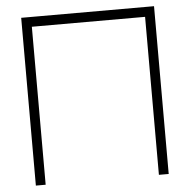

<svg xmlns="http://www.w3.org/2000/svg" viewBox="-53 -802 846 855"><g transform="rotate(-5 370.0 -375.0)"><path d="M666.7 -750H72.9V0H116.7V-706.2H622.9V0H666.7Z"/></g></svg>

Font: Manrope3 Thin
Style: Regular
Weight: 100
Width: 4
Designer: Mikhail Sharanda
Foundry: Mikhail Sharanda
Version: Version 3.000;PS 003.000;hotconv 1.0.88;makeotf.lib2.5.64775